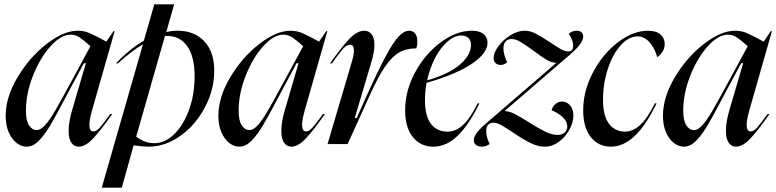

<svg xmlns="http://www.w3.org/2000/svg" viewBox="-20 -661 3562 881"><path d="M305 -283 395 -449Q364 -477 345 -489.5Q326 -502 304 -502Q260 -502 212 -449Q164 -396 131.5 -314Q99 -232 99 -153Q99 -107 113.5 -85.5Q128 -64 148 -64Q166 -64 186 -85.5Q206 -107 231.5 -150.5Q257 -194 305 -283ZM337 -520Q366 -520 391.5 -509Q417 -498 468 -470L501 -518H506L403 -157Q390 -111 390 -88Q390 -58 409 -58Q422 -58 437.5 -75Q453 -92 486 -138H495Q446 -68 409.5 -28Q373 12 341 12Q321 12 308 -5.5Q295 -23 295 -60Q295 -103 311 -156L374 -371H365L315 -278L283 -218Q237 -130 210.5 -85.5Q184 -41 157.5 -14.5Q131 12 102 12Q78 12 56 -5Q34 -22 20 -54Q6 -86 6 -129Q6 -215 60.5 -306.5Q115 -398 193.5 -459Q272 -520 337 -520Z M779 -641 743 -514Q769 -520 795 -520Q871 -520 917 -472Q963 -424 963 -337Q963 -249 920 -168Q877 -87 807.5 -37.5Q738 12 662 12Q637 12 593 6L539 200H447L636 -458Q585 -428 521 -370H512Q574 -436 640 -474L688 -641ZM688 -4Q737 -4 779.5 -45.5Q822 -87 847.5 -157.5Q873 -228 873 -311Q873 -401 839.5 -448.5Q806 -496 748 -496H737L605 -34Q644 -4 688 -4Z M1281 -283 1371 -449Q1340 -477 1321 -489.5Q1302 -502 1280 -502Q1236 -502 1188 -449Q1140 -396 1107.5 -314Q1075 -232 1075 -153Q1075 -107 1089.5 -85.5Q1104 -64 1124 -64Q1142 -64 1162 -85.5Q1182 -107 1207.5 -150.5Q1233 -194 1281 -283ZM1313 -520Q1342 -520 1367.5 -509Q1393 -498 1444 -470L1477 -518H1482L1379 -157Q1366 -111 1366 -88Q1366 -58 1385 -58Q1398 -58 1413.5 -75Q1429 -92 1462 -138H1471Q1422 -68 1385.5 -28Q1349 12 1317 12Q1297 12 1284 -5.5Q1271 -23 1271 -60Q1271 -103 1287 -156L1350 -371H1341L1291 -278L1259 -218Q1213 -130 1186.5 -85.5Q1160 -41 1133.5 -14.5Q1107 12 1078 12Q1054 12 1032 -5Q1010 -22 996 -54Q982 -86 982 -129Q982 -215 1036.5 -306.5Q1091 -398 1169.5 -459Q1248 -520 1313 -520Z M1604 -429Q1604 -456 1586 -456Q1571 -456 1554 -437Q1537 -418 1503 -370H1494Q1546 -443 1582 -481.5Q1618 -520 1652 -520Q1672 -520 1685 -504Q1698 -488 1698 -455Q1698 -422 1684 -376L1608 -120H1617L1663 -223Q1717 -342 1751 -405Q1785 -468 1809.5 -494Q1834 -520 1858 -520Q1875 -520 1885 -507Q1895 -494 1895 -472Q1895 -452 1890 -439Q1844 -439 1811 -420Q1778 -401 1746 -354Q1714 -307 1674 -218L1575 0H1483L1596 -383Q1604 -410 1604 -429Z M2145 -520Q2181 -520 2199 -504.5Q2217 -489 2217 -465Q2217 -417 2145.5 -368.5Q2074 -320 1937 -281Q1930 -237 1930 -203Q1930 -128 1957.5 -92.5Q1985 -57 2033 -57Q2071 -57 2104 -87Q2137 -117 2172 -187H2180Q2133 -90 2081 -39Q2029 12 1968 12Q1910 12 1874.5 -32Q1839 -76 1839 -155Q1839 -245 1885 -329.5Q1931 -414 2002.5 -467Q2074 -520 2145 -520ZM2141 -454Q2141 -476 2129 -487Q2117 -498 2096 -498Q2065 -498 2033 -470Q2001 -442 1976.5 -395Q1952 -348 1940 -292Q2042 -322 2091.5 -365.5Q2141 -409 2141 -454Z M2532 -372V-373Q2511 -373 2487.5 -387Q2464 -401 2427 -429Q2388 -457 2367 -469.5Q2346 -482 2327 -482Q2311 -482 2300.5 -471Q2290 -460 2290 -438Q2290 -413 2307 -375Q2293 -363 2278 -363Q2263 -363 2254 -371.5Q2245 -380 2245 -395Q2245 -419 2267 -449Q2289 -479 2322.5 -499.5Q2356 -520 2387 -520Q2412 -520 2437.5 -507Q2463 -494 2504 -467Q2533 -447 2552.5 -436Q2572 -425 2588 -425Q2610 -425 2610 -451Q2610 -475 2590 -506Q2606 -520 2626 -520Q2640 -520 2648 -513Q2656 -506 2656 -493Q2656 -476 2638 -453Q2620 -430 2574 -392L2297 -153V-151Q2316 -151 2341 -138.5Q2366 -126 2405 -101Q2451 -72 2481.5 -57Q2512 -42 2539 -42Q2559 -42 2571 -53Q2583 -64 2583 -81Q2583 -103 2563 -122.5Q2543 -142 2511 -155Q2516 -173 2529 -184Q2542 -195 2560 -195Q2580 -195 2595.5 -178Q2611 -161 2611 -131Q2611 -99 2592.5 -65.5Q2574 -32 2544 -10Q2514 12 2480 12Q2448 12 2414.5 -4.5Q2381 -21 2334 -53Q2301 -75 2280.5 -86.5Q2260 -98 2244 -98Q2229 -98 2220 -88.5Q2211 -79 2211 -60Q2211 -32 2227 0Q2209 12 2191 12Q2174 12 2164 4Q2154 -4 2154 -18Q2154 -34 2170.5 -55Q2187 -76 2229 -111Z M2953 -520Q2991 -520 3010.5 -503Q3030 -486 3030 -459Q3030 -439 3019.5 -423Q3009 -407 2996 -399Q2983 -442 2959.5 -468Q2936 -494 2906 -494Q2865 -494 2828 -453Q2791 -412 2769 -344.5Q2747 -277 2747 -203Q2747 -129 2774.5 -93Q2802 -57 2848 -57Q2884 -57 2917 -87Q2950 -117 2985 -187H2993Q2898 12 2783 12Q2726 12 2691 -32Q2656 -76 2656 -155Q2656 -244 2701 -329Q2746 -414 2815.5 -467Q2885 -520 2953 -520Z M3321 -283 3411 -449Q3380 -477 3361 -489.5Q3342 -502 3320 -502Q3276 -502 3228 -449Q3180 -396 3147.5 -314Q3115 -232 3115 -153Q3115 -107 3129.5 -85.5Q3144 -64 3164 -64Q3182 -64 3202 -85.5Q3222 -107 3247.5 -150.5Q3273 -194 3321 -283ZM3353 -520Q3382 -520 3407.5 -509Q3433 -498 3484 -470L3517 -518H3522L3419 -157Q3406 -111 3406 -88Q3406 -58 3425 -58Q3438 -58 3453.5 -75Q3469 -92 3502 -138H3511Q3462 -68 3425.5 -28Q3389 12 3357 12Q3337 12 3324 -5.5Q3311 -23 3311 -60Q3311 -103 3327 -156L3390 -371H3381L3331 -278L3299 -218Q3253 -130 3226.5 -85.5Q3200 -41 3173.5 -14.5Q3147 12 3118 12Q3094 12 3072 -5Q3050 -22 3036 -54Q3022 -86 3022 -129Q3022 -215 3076.5 -306.5Q3131 -398 3209.5 -459Q3288 -520 3353 -520Z"/></svg>

Font: Nyght Serif Italic
Style: Regular
Weight: 400
Italic angle: -16°
Designer: Maksym Kobuzan
Version: Version 0.410